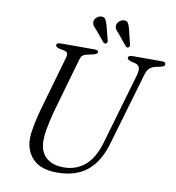

<svg xmlns="http://www.w3.org/2000/svg" viewBox="-95 -973 981 1071"><g transform="rotate(10 395.0 -437.5)"><path d="M528.5 -201 645.5 -603Q652 -629 647.2 -643.2Q642.5 -657.5 622.5 -663.5L600.5 -668.5Q577 -676 577.5 -685.5Q577.5 -700 602 -700H770.5Q790 -700 790 -687.5Q790 -680.5 785.2 -676.5Q780.5 -672.5 766 -669L736 -662.5Q716 -657.5 703.2 -644.5Q690.5 -631.5 682.5 -601.5L564.5 -198Q534 -92 469.2 -39.5Q404.5 13 299.5 13Q207 13 162.2 -33.2Q117.5 -79.5 118 -149Q118 -177.5 127 -223.5Q136 -269.5 147.5 -311L239 -630Q243 -642.5 239 -652Q235 -661.5 222 -664L191.5 -670.5Q171.5 -676 171.5 -687Q172 -700 197 -700H389.5Q408.5 -700 408.5 -688.5Q408.5 -676.5 383 -671L347 -663Q333.5 -660 325.5 -653Q317.5 -646 313 -630.5L221.5 -310.5Q208 -256.5 201 -217.8Q194 -179 194 -151.5Q194 -87.5 230.5 -54.8Q267 -22 331 -22Q401 -22 451.5 -64.8Q502 -107.5 528.5 -201ZM556.5 -844 577 -760.5Q579.5 -749.5 572 -744.5Q563 -739 556 -746.5L503 -811Q492.5 -821 486.2 -831.2Q480 -841.5 481.5 -854.5Q483.5 -867.5 494 -876.8Q504.5 -886 518 -888Q536.5 -890 544 -877.5Q551.5 -865 556.5 -844ZM429 -844 450.5 -761Q453 -749 446 -745Q437 -739.5 429 -746.5L376 -810.5Q365.5 -820 359 -830Q352.5 -840 353.5 -853Q355.5 -866 365.8 -875.5Q376 -885 390 -887Q408 -889 415.8 -877Q423.5 -865 429 -844Z"/></g></svg>

Font: Fraunces 9pt S000 Light
Style: Italic
Weight: 300
Italic angle: -16°
Version: Version 1.000; ttfautohint (v1.8.3)